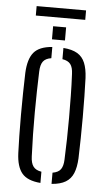

<svg xmlns="http://www.w3.org/2000/svg" viewBox="-55 -818 482 861"><g transform="rotate(5 185.5 -388.0)"><path d="M50 -118.5Q48.5 -152 47.8 -196.8Q47 -241.5 47 -291Q47 -340.5 47.8 -389.5Q48.5 -438.5 50 -480.5Q53 -542.5 77.5 -572Q102 -601.5 160.5 -606V-555.5Q134.5 -551.5 123.5 -536.5Q112.5 -521.5 111.5 -491Q110 -448.5 109 -401.8Q108 -355 107.8 -305.8Q107.5 -256.5 108.5 -206.8Q109.5 -157 111.5 -109Q112.5 -79 123.8 -63.8Q135 -48.5 160.5 -44.5V6Q102 1.5 77.2 -28Q52.5 -57.5 50 -118.5ZM210.5 6V-44.5Q237 -49 247.5 -64Q258 -79 259 -107.5Q261 -153 262 -200.5Q263 -248 263 -296.8Q263 -345.5 262.2 -394.8Q261.5 -444 259 -493Q258 -522.5 247 -537Q236 -551.5 210.5 -555.5V-606Q250 -603 273.5 -589Q297 -575 308 -548.2Q319 -521.5 321 -480.5Q322.5 -443 323.2 -398Q324 -353 324 -304.8Q324 -256.5 323.2 -209.2Q322.5 -162 321 -118.5Q319 -78 308 -51.5Q297 -25 273.5 -11Q250 3 210.5 6ZM156 -640V-699H214.5V-640ZM74.5 -782.5H297V-740H74.5Z"/></g></svg>

Font: Big Shoulders Stencil Text Thin Light
Style: Regular
Weight: 300
Version: Version 2.001